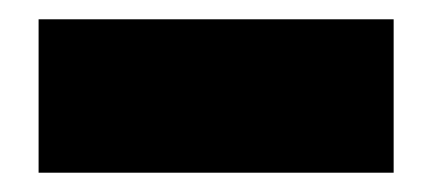

<svg xmlns="http://www.w3.org/2000/svg" viewBox="-20 -404 448 199"><path d="M20 -384H388V-225H20Z"/></svg>

Font: Prompt ExtraBold
Style: Regular
Weight: 800
Designer: Katatrad Team
Foundry: CadsonDemak
Version: Version 1.001